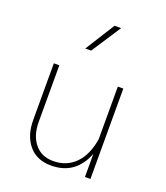

<svg xmlns="http://www.w3.org/2000/svg" viewBox="-141 -862 836 965"><g transform="rotate(20 277.5 -380.0)"><path d="M82.5 -181.2V-483.4H111.8V-180.2Q111.8 -108.4 147.7 -64.5Q183.6 -20.5 246.1 -20.5Q318.4 -20.5 364.7 -67.9Q411.1 -115.2 424.8 -202.1V-483.4H454.1V0H424.8V-123.5Q375 4.4 244.1 4.4Q168 4.4 125.2 -46.1Q82.5 -96.7 82.5 -181.2ZM304.7 -765.1H339.8L236.8 -607.4H205.6Z"/></g></svg>

Font: Estedad-FD Thin
Style: Regular
Weight: 100
Designer: Amin Abedi
Version: Version 7.3